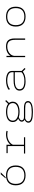

<svg xmlns="http://www.w3.org/2000/svg" viewBox="2100 -2794 901 5140"><g transform="rotate(-90 2550.0 -223.5)"><path d="M344.5 -522.5 454.5 -653.5H506.5L375.5 -522.5ZM159.5 -251Q159.5 -380.5 229 -446.2Q298.5 -512 425.5 -512Q552.5 -512 621.8 -446Q691 -380 691 -251Q691 -121.5 621.8 -55.2Q552.5 11 425.5 11Q298.5 11 229 -55.5Q159.5 -122 159.5 -251ZM425.5 -22Q536.5 -22 595 -78.8Q653.5 -135.5 653.5 -251Q653.5 -366 594.8 -422.5Q536 -479 425.5 -479Q316 -479 256.8 -422.2Q197.5 -365.5 197.5 -251Q197.5 -135.5 256.2 -78.8Q315 -22 425.5 -22Z M1245.5 -32H1446.5V0H1010.5V-32H1210.5V-468H1020.5V-500H1245.5V-388.5Q1282.5 -443.5 1357.2 -477.8Q1432 -512 1524.5 -512Q1577 -512 1619 -498.5L1603.5 -465.5Q1579.5 -478 1515 -478Q1422.5 -478 1348 -435.2Q1273.5 -392.5 1245.5 -328.5Z M2126.5 -149Q2044 -149 1982.5 -170Q1946.5 -158.5 1922.5 -138.5Q1898.5 -118.5 1898.5 -94Q1898.5 -65 1920.8 -48.5Q1943 -32 1979.5 -32H2228.5Q2325.5 -32 2370.5 -3Q2415.5 26 2415.5 76Q2415.5 104 2401 126.5Q2386.5 149 2354.2 167.8Q2322 186.5 2262.8 197Q2203.5 207.5 2121.5 207.5Q2054 207.5 2003.5 201.5Q1953 195.5 1921.5 185Q1890 174.5 1870.5 158.2Q1851 142 1843.5 124Q1836 106 1836 83Q1836 48 1859.5 24Q1883 0 1916.5 -13.5Q1891 -26 1876.8 -47Q1862.5 -68 1862.5 -92.5Q1862.5 -123.5 1886.8 -148Q1911 -172.5 1946.5 -185.5Q1853 -233.5 1853 -331Q1853 -378 1874 -413.2Q1895 -448.5 1932.8 -469.8Q1970.5 -491 2019 -501.5Q2067.5 -512 2126.5 -512Q2268.5 -512 2339.5 -456L2415.5 -533L2441 -510L2364.5 -432Q2398.5 -391 2398.5 -331Q2398.5 -284 2376.8 -248.2Q2355 -212.5 2316.8 -191.2Q2278.5 -170 2230.5 -159.5Q2182.5 -149 2126.5 -149ZM2126.5 -182Q2193.5 -182 2245.5 -198Q2297.5 -214 2329.2 -248.2Q2361 -282.5 2361 -331Q2361 -404 2299 -442Q2237 -480 2126.5 -480Q2015 -480 1952.8 -442Q1890.5 -404 1890.5 -331Q1890.5 -282.5 1922.5 -248.2Q1954.5 -214 2006.8 -198Q2059 -182 2126.5 -182ZM1871.5 84.5Q1871.5 176 2121.5 176Q2253.5 176 2316 149.8Q2378.5 123.5 2378.5 77.5Q2378.5 59 2372.2 46Q2366 33 2349.5 22.2Q2333 11.5 2301.2 6.2Q2269.5 1 2221.5 1H1982.5Q1967.5 1 1956 -1Q1919.5 10 1895.5 31Q1871.5 52 1871.5 84.5Z M2969.5 -512Q3018.5 -512 3062 -503.8Q3105.5 -495.5 3142 -478.5Q3178.5 -461.5 3200 -431.2Q3221.5 -401 3221.5 -361V-93L3300.5 -15L3275.5 8.5L3202 -63.5Q3171.5 -34.5 3108 -11.8Q3044.5 11 2943.5 11Q2824.5 11 2759.5 -29Q2694.5 -69 2694.5 -151Q2694.5 -205 2729 -241Q2763.5 -277 2823 -293.2Q2882.5 -309.5 2965.5 -309.5H3187V-353Q3187 -381.5 3173.8 -404Q3160.5 -426.5 3138.8 -440.5Q3117 -454.5 3086.8 -463.5Q3056.5 -472.5 3025.2 -476Q2994 -479.5 2958.5 -479.5Q2890.5 -479.5 2826.8 -458.2Q2763 -437 2737.5 -409.5L2712.5 -436.5Q2742.5 -468.5 2811.8 -490.2Q2881 -512 2969.5 -512ZM2958 -21Q3040.5 -21 3100.2 -43.5Q3160 -66 3187 -98V-277.5H2978.5Q2900.5 -277.5 2847.5 -266.2Q2794.5 -255 2763 -226.2Q2731.5 -197.5 2731.5 -151Q2731.5 -121 2743.2 -98Q2755 -75 2775.2 -60.5Q2795.5 -46 2825 -37Q2854.5 -28 2886.8 -24.5Q2919 -21 2958 -21Z M3590.5 0V-500H3624.5V-392.5Q3658.5 -448 3723.8 -480Q3789 -512 3880 -512Q3989.5 -512 4040.5 -455.5Q4091.5 -399 4091.5 -275.5V0H4054.5V-268.5Q4054.5 -380 4012.2 -429.5Q3970 -479 3874 -479Q3812 -479 3757.8 -456.5Q3703.5 -434 3667 -390.8Q3630.5 -347.5 3624.5 -291.5V0Z M4409.5 -251Q4409.5 -380.5 4479 -446.2Q4548.5 -512 4675.5 -512Q4802.5 -512 4871.8 -446Q4941 -380 4941 -251Q4941 -121.5 4871.8 -55.2Q4802.5 11 4675.5 11Q4548.5 11 4479 -55.5Q4409.5 -122 4409.5 -251ZM4675.5 -22Q4786.5 -22 4845 -78.8Q4903.5 -135.5 4903.5 -251Q4903.5 -366 4844.8 -422.5Q4786 -479 4675.5 -479Q4566 -479 4506.8 -422.2Q4447.5 -365.5 4447.5 -251Q4447.5 -135.5 4506.2 -78.8Q4565 -22 4675.5 -22Z"/></g></svg>

Font: League Mono Wide Thin
Style: Regular
Weight: 100
Width: 8
Designer: Tyler Finck
Foundry: The League of Moveable Type / Tyler Finck
Version: Version 2.210